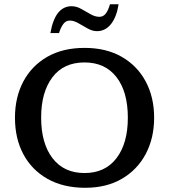

<svg xmlns="http://www.w3.org/2000/svg" viewBox="-20 -870 794 902"><path d="M380.4 12.2Q277.3 12.2 203.1 -29.8Q128.9 -71.8 89.6 -145.8Q50.3 -219.7 50.3 -316.9Q50.3 -413.1 89.6 -487.1Q128.9 -561 201.9 -603Q274.9 -645 377.4 -645Q479 -645 552 -603Q625 -561 664.6 -487.1Q704.1 -413.1 704.1 -316.9Q704.1 -221.2 664.8 -147Q625.5 -72.8 553 -30.3Q480.5 12.2 380.4 12.2ZM377 -57.1Q474.1 -57.1 527.3 -127Q580.6 -196.8 580.6 -316.9Q580.6 -439 527.1 -507.8Q473.6 -576.7 377 -576.7Q278.8 -576.7 226.1 -506.8Q173.3 -437 173.3 -317.4Q173.3 -196.3 226.8 -126.7Q280.3 -57.1 377 -57.1ZM216.8 -714.8Q238.8 -840.8 316.4 -840.8Q338.9 -840.8 361.1 -828.4Q383.3 -815.9 405 -803.5Q426.8 -791 446.8 -791Q465.3 -791 477.1 -806.4Q488.8 -821.8 496.6 -850.1H537.1Q528.3 -791.5 502 -757.6Q475.6 -723.6 435.5 -723.6Q414.1 -723.6 391.6 -736.3Q369.1 -749 347.9 -761.2Q326.7 -773.4 308.1 -773.4Q289.1 -773.4 277.1 -756.8Q265.1 -740.2 257.3 -714.8Z"/></svg>

Font: Kameron Medium
Style: Regular
Weight: 500
Designer: Vernon Adams
Foundry: Vernon Adams
Version: Version 1.100